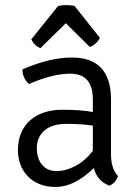

<svg xmlns="http://www.w3.org/2000/svg" viewBox="-20 -729 544 761"><path d="M448 -31Q437 -3 414 7Q365 -11 352 -63Q275 12 201 12Q163 12 135 0Q107 -12 88.5 -32Q70 -52 60.5 -78Q51 -104 51 -133Q51 -173 64.5 -203.5Q78 -234 101.5 -254Q125 -274 157 -284Q189 -294 226 -294Q301 -294 348 -285V-335Q348 -437 258 -437Q189 -437 95 -396Q69 -419 69 -454Q177 -501 265 -501Q420 -501 420 -334V-128Q419 -92 426.5 -68.5Q434 -45 448 -31ZM348 -131V-231Q324 -235 298 -236.5Q272 -238 243 -238Q186 -238 156 -211.5Q126 -185 126 -142Q126 -100 147 -75.5Q168 -51 204 -51Q241 -51 279.5 -71.5Q318 -92 348 -131ZM336 -543 241 -637 140 -538Q116 -548 104 -573L210 -705Q235 -712 275 -706L376 -579Q363 -553 336 -543Z"/></svg>

Font: Signika
Style: Light
Weight: 300
Designer: Anna Giedrys
Foundry: Anna Giedrys
Version: Version 1.001